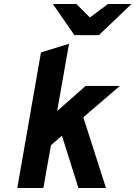

<svg xmlns="http://www.w3.org/2000/svg" viewBox="-20 -941 678 961"><path d="M66.5 0 185 -678.5 325.5 -722 266 -385 408.5 -511H580L397 -354L510.5 0H372.5L290 -262L235 -214L197 0ZM352.5 -765 244.5 -921H362L430 -853.5L520.5 -921H638L475 -765Z"/></svg>

Font: Overpass ExtraBold
Style: Italic
Weight: 800
Italic angle: -10°
Designer: Delve Withrington, Dave Bailey, Thomas Jockin
Foundry: Delve Fonts LLC
Version: Version 4.000